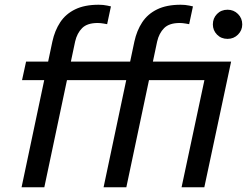

<svg xmlns="http://www.w3.org/2000/svg" viewBox="-20 -790 1042 810"><path d="M528 -452H73L98 -530H553ZM167 0H71L201 -615Q211 -661 234 -696Q257 -731 297 -750.5Q337 -770 396 -770Q416 -770 432 -766.5Q448 -763 448 -763L432 -688Q432 -688 418 -690.5Q404 -693 392 -693Q348 -693 326.5 -671.5Q305 -650 297 -615ZM378 -452H73L90 -530H395ZM513 0H417L547 -615Q557 -661 580 -696Q603 -731 643 -750.5Q683 -770 742 -770Q762 -770 778 -766.5Q794 -763 794 -763L778 -688Q778 -688 764 -690.5Q750 -693 738 -693Q694 -693 672.5 -671.5Q651 -650 643 -615ZM724 -452H419L436 -530H741ZM874 -452H419L444 -530H899ZM513 0H417L547 -615Q557 -661 580 -696Q603 -731 643 -750.5Q683 -770 742 -770Q762 -770 778 -766.5Q794 -763 794 -763L778 -688Q778 -688 764 -690.5Q750 -693 738 -693Q694 -693 672.5 -671.5Q651 -650 643 -615ZM724 -452H419L436 -530H741ZM842 0H746L859 -530H955ZM940 -626Q913 -626 895.5 -644Q878 -662 878 -687Q878 -713 895.5 -731Q913 -749 940 -749Q966 -749 984 -731Q1002 -713 1002 -687Q1002 -662 984 -644Q966 -626 940 -626Z"/></svg>

Font: Be Vietnam Pro Variable Thin
Style: Italic
Weight: 100
Italic angle: -12°
Designer: Lam Bao, Tony Le, Vietanh Nguyen
Foundry: Yellow Type Foundry
Version: Version 1.002